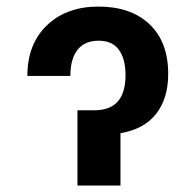

<svg xmlns="http://www.w3.org/2000/svg" viewBox="-20 -573 604 593"><path d="M64.5 -338.4Q64.5 -437 125 -494.9Q185.5 -552.7 284.2 -552.7Q384.3 -552.7 441.9 -498Q499.5 -443.4 499.5 -344.7Q499.5 -269.5 462.6 -221.9Q425.8 -174.3 352.1 -161.6V0H219.2V-232.4H271.5Q367.7 -232.4 367.7 -340.8Q367.7 -390.6 347.4 -418.9Q327.1 -447.3 284.7 -447.3Q241.7 -447.3 219.5 -419.2Q197.3 -391.1 197.3 -338.4Z"/></svg>

Font: Interop SemBd
Style: Regular
Weight: 600
Designer: Rasmus Andersson, Google, Jang Haemin
Foundry: jhaemin
Version: Version 1.007